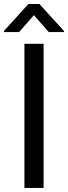

<svg xmlns="http://www.w3.org/2000/svg" viewBox="-31 -927 336 947"><path d="M0 0ZM89.4 0V-710.9H184.1V0ZM284.7 -769H209.5L136.2 -852.1L63.5 -769H-11.2V-774.4L108.9 -907.2H163.6L284.7 -773.9Z"/></svg>

Font: Heebo
Style: Regular
Weight: 400
Designer: Oded Ezer
Foundry: Meir Sadan
Version: Version 2.001; ttfautohint (v1.5.14-ce02) -l 8 -r 50 -G 200 